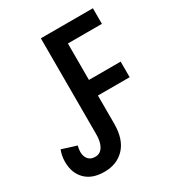

<svg xmlns="http://www.w3.org/2000/svg" viewBox="-186 -824 875 949"><g transform="rotate(-30 251.0 -349.5)"><path d="M133 15Q64 15 26 -23Q-12 -61 -12 -125Q-12 -145 -8.5 -161Q-5 -177 0 -190L83 -164Q78 -145 78 -130Q78 -104 91.5 -88Q105 -72 131 -72Q159 -72 174.5 -97Q190 -122 190 -166V-714H487V-625H293V-417H474V-328H293V-167Q293 -79 249.5 -32Q206 15 133 15Z"/></g></svg>

Font: Avrile Sans Condensed Medium
Style: Regular
Weight: 500
Width: 3
Designer: Monotype Design Team
Foundry: Monotype Imaging Inc.
Version: Version 2.001;September 10, 2019;FontCreator 11.5.0.2425 64-